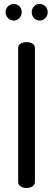

<svg xmlns="http://www.w3.org/2000/svg" viewBox="-20 -942 266 962"><path d="M71 -30V-702Q71 -716 83.5 -723.5Q96 -731 113 -731Q130 -731 142.5 -723.5Q155 -716 155 -702V-30Q155 -16 142.5 -8Q130 0 113 0Q96 0 83.5 -8Q71 -16 71 -30ZM49 -839Q32 -839 20 -851.5Q8 -864 8 -881Q8 -898 20 -910Q32 -922 49 -922Q66 -922 77.5 -910Q89 -898 89 -881Q89 -864 77 -851.5Q65 -839 49 -839ZM150.5 -910Q162 -922 179 -922Q196 -922 207.5 -910Q219 -898 219 -881Q219 -864 207.5 -851.5Q196 -839 179 -839Q162 -839 150.5 -851.5Q139 -864 139 -881Q139 -898 150.5 -910Z"/></svg>

Font: Dosis
Style: Medium
Weight: 500
Designer: Edgar Tolentino, Pablo Impallari, Igino Marini
Foundry: Edgar Tolentino, Pablo Impallari, Igino Marini
Version: Version 1.007